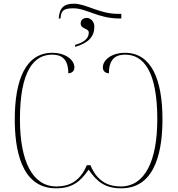

<svg xmlns="http://www.w3.org/2000/svg" viewBox="-20 -1010 964 1040"><path d="M298 -910H308L309 -920C313 -953 326 -965 378 -965C448 -965 513 -910 624 -910H637V-935H619C517 -935 447 -990 380 -990C330 -990 302 -971 298 -910ZM387 -767V-756C460 -778 491 -811 491 -866C491 -897 467 -913 451 -913C428 -913 417 -900 417 -883C417 -851 461 -859 461 -833C461 -799 430 -779 387 -767ZM283 10C369 10 414 -24 460 -91C506 -24 551 10 637 10C831 10 860 -213 860 -364C860 -577 801 -724 657 -724C583 -724 537 -684 537 -645C537 -619 559 -613 570 -613C570 -696 612 -714 658 -714C757 -714 832 -625 832 -364C832 -138 765 0 634 0C573 0 508 -22 470 -115H450C412 -22 347 0 286 0C155 0 88 -138 88 -364C88 -625 163 -714 262 -714C308 -714 350 -696 350 -613C361 -613 383 -619 383 -645C383 -684 337 -724 263 -724C119 -724 60 -577 60 -364C60 -213 89 10 283 10Z"/></svg>

Font: Noto Serif Display Thin
Style: Regular
Weight: 100
Designer: Monotype Design Team
Foundry: Monotype Imaging Inc.
Version: Version 2.009